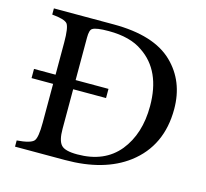

<svg xmlns="http://www.w3.org/2000/svg" viewBox="-96 -759 933 869"><g transform="rotate(15 370.5 -325.0)"><path d="M53 -650H333Q522 -650 611 -564Q697 -481 697 -350Q697 -178 572 -83Q462 0 279 0H45V-29Q109 -34 124 -51Q138 -67 138 -137V-319H37V-362H138V-513Q138 -583 125 -600Q111 -616 53 -621ZM232 -319V-133Q232 -79 250 -59Q267 -39 326 -39Q453 -39 521 -122Q588 -205 588 -335Q588 -501 480 -573Q421 -615 320 -615Q260 -615 244 -604Q232 -597 232 -561V-362H386V-319Z"/></g></svg>

Font: Triodion
Style: Regular
Weight: 400
Version: Version 1.201; ttfautohint (v1.8.4.7-5d5b)